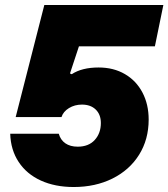

<svg xmlns="http://www.w3.org/2000/svg" viewBox="-20 -741 676 771"><path d="M21 -204H216Q223 -179 242.5 -165.5Q262 -152 292 -152Q336 -152 360.5 -179Q385 -206 385 -247Q385 -281 364.5 -301Q344 -321 309 -321Q280 -321 257 -307Q234 -293 227 -271H43L158 -721H636L602 -555H297L261 -446L268 -443Q309 -470 376 -470Q436 -470 481.5 -443.5Q527 -417 552 -369.5Q577 -322 577 -261Q577 -181 538.5 -119.5Q500 -58 431.5 -24Q363 10 276 10Q201 10 144 -16Q87 -42 55 -90.5Q23 -139 21 -204Z"/></svg>

Font: Mona Sans Black
Style: Italic
Weight: 900
Italic angle: -11.7°
Designer: Deni Anggara
Foundry: GitHub
Version: Version 2.000